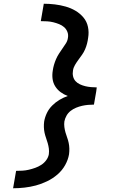

<svg xmlns="http://www.w3.org/2000/svg" viewBox="-20 -853 640 1026"><path d="M50 153 66 60Q83 60 100 59Q117 58 134 54Q151 50 168 44Q185 38 200.5 28Q216 18 227 3Q238 -12 241 -29Q243 -45 241 -59.5Q239 -74 235 -88Q231 -102 226 -116Q221 -130 218 -144Q215 -158 214.5 -173.5Q214 -189 216 -204Q220 -227 230.5 -249Q241 -271 259 -289Q277 -307 298 -319.5Q319 -332 342 -340Q321 -348 304 -360.5Q287 -373 275.5 -391Q264 -409 261 -431Q258 -453 262 -476Q264 -491 268.5 -506.5Q273 -522 279.5 -537Q286 -552 295 -566Q304 -580 313.5 -593.5Q323 -607 332 -621Q341 -635 343 -651Q346 -668 340 -683Q334 -698 322.5 -708Q311 -718 296 -724Q281 -730 265 -734Q249 -738 232 -739Q215 -740 198 -740L214 -833Q244 -833 273 -829.5Q302 -826 330.5 -818Q359 -810 383.5 -795.5Q408 -781 426 -759.5Q444 -738 450 -709.5Q456 -681 451 -651Q449 -635 445 -619.5Q441 -604 434.5 -589Q428 -574 418.5 -560.5Q409 -547 399 -533.5Q389 -520 380.5 -505.5Q372 -491 370 -476Q367 -460 370.5 -445Q374 -430 383.5 -419.5Q393 -409 407 -402.5Q421 -396 435.5 -392.5Q450 -389 466 -387.5Q482 -386 497 -386L494 -363L482 -294Q466 -294 450 -292.5Q434 -291 418.5 -287.5Q403 -284 387 -277.5Q371 -271 357.5 -260.5Q344 -250 335.5 -235Q327 -220 324 -204Q322 -189 324 -174Q326 -159 330 -145Q334 -131 339 -117.5Q344 -104 347 -89.5Q350 -75 350.5 -60Q351 -45 349 -29Q344 1 328 29.5Q312 58 287 79.5Q262 101 232 115.5Q202 130 172 138Q142 146 111 149.5Q80 153 50 153Z"/></svg>

Font: Iosevka Etoile Semibold
Style: Italic
Weight: 600
Italic angle: -9°
Designer: Belleve Invis
Foundry: Belleve Invis
Version: Version 22.1.2; ttfautohint (v1.8.4)